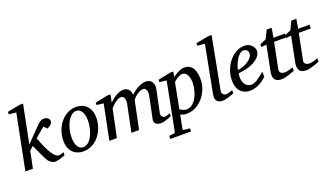

<svg xmlns="http://www.w3.org/2000/svg" viewBox="-79 -1355 3792 2191"><g transform="rotate(-20 1816.5 -259.5)"><path d="M497.1 -22.9Q484.4 -16.6 468 -10.3Q451.7 -3.9 434.6 1Q417.5 5.9 401.1 9Q384.8 12.2 373 12.2Q360.8 12.2 349.1 8.1Q337.4 3.9 326.9 -2.7Q316.4 -9.3 307.6 -17.8Q298.8 -26.4 293 -35.2Q286.1 -45.4 277.6 -61.8Q269 -78.1 259.5 -97.7Q250 -117.2 240.2 -138.4Q230.5 -159.7 221.4 -179.4Q212.4 -199.2 204.8 -216.3Q197.3 -233.4 191.9 -244.1L146 -203.1L105 0H13.2L146 -668L58.1 -676.8V-707L212.9 -736.8H252.9L160.2 -272L321.8 -439Q335.9 -453.6 347.7 -464.1Q359.4 -474.6 370.4 -481.2Q381.3 -487.8 392.6 -491Q403.8 -494.1 417 -494.1Q433.6 -494.1 446 -489.3Q458.5 -484.4 466.6 -476.6Q474.6 -468.8 478.5 -459Q482.4 -449.2 481.9 -439.9Q481.9 -422.9 466.1 -404.5Q450.2 -386.2 415 -374L380.9 -410.2Q367.2 -399.4 351.3 -386.2Q335.4 -373 319.3 -359.4Q303.2 -345.7 288.6 -332.5Q273.9 -319.3 262.2 -309.1Q268.6 -296.4 276.1 -277.3Q283.7 -258.3 292.2 -236.6Q300.8 -214.8 310.8 -192.1Q320.8 -169.4 332 -148.9Q343.3 -127.9 355.7 -108.6Q368.2 -89.4 381.3 -74.5Q394.5 -59.6 408.2 -50.8Q421.9 -42 435.1 -42Q440.4 -42 448.2 -43.2Q456.1 -44.4 464.8 -46.4Q473.6 -48.3 482.2 -51.3Q490.7 -54.2 497.1 -57.1Z M882.8 -304.2Q882.8 -339.8 876 -367.2Q869.1 -394.5 857.4 -413.1Q845.7 -431.6 829.3 -441.4Q813 -451.2 793.9 -451.2Q761.2 -451.2 733.2 -427.5Q705.1 -403.8 684.6 -365.5Q664.1 -327.1 652.3 -279.1Q640.6 -231 640.6 -182.1Q640.6 -145 647.5 -117.2Q654.3 -89.4 666.5 -70.6Q678.7 -51.8 694.8 -42.5Q710.9 -33.2 730 -33.2Q753.4 -33.2 774.2 -45.2Q794.9 -57.1 811.8 -77.4Q828.6 -97.7 841.8 -124.5Q855 -151.4 864.3 -181.4Q873.5 -211.4 878.2 -243.2Q882.8 -274.9 882.8 -304.2ZM983.9 -299.8Q983.9 -259.3 974.9 -220.5Q965.8 -181.6 949 -147Q932.1 -112.3 908.4 -83.3Q884.8 -54.2 855.2 -33Q825.7 -11.7 791 0.2Q756.3 12.2 717.8 12.2Q676.8 12.2 643.6 -1Q610.4 -14.2 587.4 -38.8Q564.5 -63.5 552 -98.4Q539.6 -133.3 539.6 -176.8Q539.6 -217.3 548.3 -256.6Q557.1 -295.9 573.5 -331.1Q589.8 -366.2 613.3 -396.2Q636.7 -426.3 666.3 -448Q695.8 -469.7 730.7 -481.9Q765.6 -494.1 804.7 -494.1Q840.8 -494.1 873.3 -482.9Q905.8 -471.7 930.4 -447.8Q955.1 -423.8 969.5 -387.2Q983.9 -350.6 983.9 -299.8Z M1787.6 -25.9Q1774.9 -20.5 1759 -13.9Q1743.2 -7.3 1726.3 -1.5Q1709.5 4.4 1692.9 8.3Q1676.3 12.2 1661.6 12.2Q1641.1 12.2 1624.8 7.6Q1608.4 2.9 1597.4 -5.9Q1586.4 -14.6 1581.8 -27.8Q1577.1 -41 1580.6 -58.1L1635.7 -325.2Q1640.6 -350.1 1639.2 -368.7Q1637.7 -387.2 1631.6 -399.4Q1625.5 -411.6 1616.5 -417.7Q1607.4 -423.8 1597.7 -423.8Q1574.7 -423.8 1553 -413.6Q1531.2 -403.3 1513.2 -389.4Q1495.1 -375.5 1481.9 -361.1Q1468.8 -346.7 1463.9 -337.9L1393.6 0H1300.8L1367.7 -326.2Q1371.1 -342.3 1370.8 -359.6Q1370.6 -377 1366 -391.1Q1361.3 -405.3 1351.6 -414.6Q1341.8 -423.8 1325.7 -423.8Q1308.1 -423.8 1288.3 -413.6Q1268.6 -403.3 1250.2 -389.2Q1231.9 -375 1217 -360.1Q1202.1 -345.2 1194.8 -335.9L1124.5 0H1032.7L1118.7 -424.8L1035.6 -434.1V-462.9L1185.5 -494.1H1226.6L1207.5 -401.9Q1226.1 -419.4 1247.1 -436.3Q1268.1 -453.1 1290.5 -465.8Q1313 -478.5 1335.9 -486.3Q1358.9 -494.1 1380.9 -494.1Q1405.8 -494.1 1422.1 -484.9Q1438.5 -475.6 1448.5 -461.7Q1458.5 -447.8 1463.1 -431.6Q1467.8 -415.5 1469.7 -401.9Q1487.8 -419.9 1509.8 -436.5Q1531.7 -453.1 1555.7 -466.1Q1579.6 -479 1604.2 -486.6Q1628.9 -494.1 1651.9 -494.1Q1676.8 -494.1 1695.6 -485.1Q1714.4 -476.1 1725.8 -459.5Q1737.3 -442.9 1740.5 -419.4Q1743.7 -396 1737.8 -367.2L1681.6 -97.2Q1679.2 -85 1682.1 -75Q1685.1 -64.9 1691.2 -57.6Q1697.3 -50.3 1706.1 -46.1Q1714.8 -42 1724.6 -42Q1736.8 -42 1752.9 -47.9Q1769 -53.7 1787.6 -60.1Z M2153.3 -305.2Q2153.3 -327.1 2148.7 -349.9Q2144 -372.6 2134.5 -391.1Q2125 -409.7 2110.4 -421.4Q2095.7 -433.1 2075.7 -433.1Q2057.6 -433.1 2039.6 -425Q2021.5 -417 2006.6 -407Q1991.7 -397 1981 -387.5Q1970.2 -377.9 1966.3 -375L1906.7 -64.9Q1911.1 -62.5 1919.2 -57.4Q1927.2 -52.2 1938 -47.4Q1948.7 -42.5 1960.9 -38.8Q1973.1 -35.2 1986.3 -35.2Q2013.7 -35.2 2036.6 -47.4Q2059.6 -59.6 2078.1 -80.3Q2096.7 -101.1 2110.8 -128.4Q2125 -155.8 2134.3 -185.8Q2143.6 -215.8 2148.4 -246.6Q2153.3 -277.3 2153.3 -305.2ZM2252.4 -309.1Q2252.4 -268.1 2242.7 -228.3Q2232.9 -188.5 2214.6 -152.8Q2196.3 -117.2 2170.4 -86.9Q2144.5 -56.6 2112.8 -34.7Q2081.1 -12.7 2043.9 -0.2Q2006.8 12.2 1966.3 12.2Q1943.8 12.2 1925.8 5.9Q1907.7 -0.5 1895.5 -5.9L1863.8 154.8Q1861.8 163.1 1866 168.2Q1870.1 173.3 1883.3 174.8L1946.3 180.2V217.8H1694.3V180.2L1746.6 174.8Q1767.6 173.3 1770.5 154.8L1883.3 -424.8L1799.3 -434.1V-462.9L1950.7 -494.1H1989.7L1977.5 -432.1Q1990.2 -440.4 2006.6 -451.2Q2022.9 -461.9 2041.5 -471.4Q2060.1 -481 2080.3 -487.5Q2100.6 -494.1 2121.6 -494.1Q2159.7 -494.1 2184.8 -477.8Q2210 -461.4 2224.9 -435.1Q2239.7 -408.7 2246.1 -375.5Q2252.4 -342.3 2252.4 -309.1Z M2547.9 -25.9Q2542 -23.4 2525.9 -17.3Q2509.8 -11.2 2489.7 -4.6Q2469.7 2 2448 7.1Q2426.3 12.2 2408.7 12.2Q2385.7 12.2 2369.6 6.8Q2353.5 1.5 2343.3 -8.3Q2333 -18.1 2328.4 -31.5Q2323.7 -44.9 2323.7 -61Q2323.7 -76.2 2326.7 -96.2L2436.5 -668L2347.7 -676.8V-707L2503.9 -736.8H2542.5L2420.9 -99.1Q2418.9 -88.9 2421.9 -78.9Q2424.8 -68.8 2431.2 -61.3Q2437.5 -53.7 2446.8 -48.8Q2456.1 -43.9 2466.8 -43.9Q2474.1 -43.9 2486.1 -46.6Q2498 -49.3 2510.3 -52.7Q2522.5 -56.2 2533 -59.6Q2543.5 -63 2547.9 -64Z M2877.9 -394Q2877.9 -403.8 2874 -413.3Q2870.1 -422.9 2863.3 -430.2Q2856.4 -437.5 2846.2 -442.1Q2835.9 -446.8 2823.7 -446.8Q2807.1 -446.8 2792 -438Q2776.9 -429.2 2762.9 -414.6Q2749 -399.9 2737.1 -380.9Q2725.1 -361.8 2715.6 -340.8Q2706.1 -319.8 2698.7 -298.3Q2691.4 -276.9 2687 -257.8Q2718.8 -260.7 2752.7 -272.5Q2786.6 -284.2 2814.5 -302.5Q2842.3 -320.8 2860.1 -344.2Q2877.9 -367.7 2877.9 -394ZM2966.8 -393.1Q2966.8 -365.7 2954.1 -342.8Q2941.4 -319.8 2919.7 -301.3Q2897.9 -282.7 2869.4 -268.3Q2840.8 -253.9 2809.3 -243.9Q2777.8 -233.9 2745.1 -227.8Q2712.4 -221.7 2682.6 -220.2Q2681.2 -210.4 2679.9 -196.8Q2678.7 -183.1 2678.7 -173.8Q2678.7 -146.5 2685.3 -123.5Q2691.9 -100.6 2704.3 -83.7Q2716.8 -66.9 2734.4 -57.4Q2752 -47.9 2773.9 -47.9Q2807.6 -47.9 2848.1 -72.3Q2888.7 -96.7 2943.8 -145V-82Q2929.7 -68.4 2909.2 -52Q2888.7 -35.6 2862.5 -21.2Q2836.4 -6.8 2805.7 2.7Q2774.9 12.2 2740.7 12.2Q2725.6 12.2 2707.8 9.3Q2689.9 6.3 2672.4 -1.2Q2654.8 -8.8 2638.4 -22Q2622.1 -35.2 2609.6 -55.4Q2597.2 -75.7 2589.6 -103.8Q2582 -131.8 2582 -169.9Q2582 -209.5 2591.6 -248.8Q2601.1 -288.1 2618.4 -324Q2635.7 -359.9 2660.2 -390.9Q2684.6 -421.9 2713.9 -444.6Q2743.2 -467.3 2776.6 -480.2Q2810.1 -493.2 2845.7 -493.2Q2880.4 -493.2 2903.6 -481.7Q2926.8 -470.2 2940.9 -454.1Q2955.1 -438 2960.9 -420.9Q2966.8 -403.8 2966.8 -393.1Z M3186 -418.9 3123 -105Q3120.1 -91.8 3124 -81.3Q3127.9 -70.8 3136.5 -63.7Q3145 -56.6 3156.5 -52.7Q3168 -48.8 3180.7 -48.8Q3194.8 -48.8 3210 -51.5Q3225.1 -54.2 3239 -58.1Q3252.9 -62 3264.9 -66.2Q3276.9 -70.3 3284.7 -73.2V-33.2Q3278.3 -30.3 3260.3 -22.9Q3242.2 -15.6 3218.8 -7.8Q3195.3 0 3169.4 6.1Q3143.6 12.2 3122.1 12.2Q3094.7 12.2 3076.7 5.6Q3058.6 -1 3047.9 -12.5Q3037.1 -23.9 3032.5 -39.8Q3027.8 -55.7 3027.8 -74.2Q3027.8 -84 3028.6 -94.2Q3029.3 -104.5 3031.7 -115.2L3092.8 -418.9L3029.8 -413.1V-445.8L3105 -479L3153.8 -579.1H3214.8L3194.8 -464.8H3333V-418.9Z M3485.8 -418.9 3422.9 -105Q3419.9 -91.8 3423.8 -81.3Q3427.7 -70.8 3436.3 -63.7Q3444.8 -56.6 3456.3 -52.7Q3467.8 -48.8 3480.5 -48.8Q3494.6 -48.8 3509.8 -51.5Q3524.9 -54.2 3538.8 -58.1Q3552.7 -62 3564.7 -66.2Q3576.7 -70.3 3584.5 -73.2V-33.2Q3578.1 -30.3 3560.1 -22.9Q3542 -15.6 3518.6 -7.8Q3495.1 0 3469.2 6.1Q3443.4 12.2 3421.9 12.2Q3394.5 12.2 3376.5 5.6Q3358.4 -1 3347.7 -12.5Q3336.9 -23.9 3332.3 -39.8Q3327.6 -55.7 3327.6 -74.2Q3327.6 -84 3328.4 -94.2Q3329.1 -104.5 3331.5 -115.2L3392.6 -418.9L3329.6 -413.1V-445.8L3404.8 -479L3453.6 -579.1H3514.6L3494.6 -464.8H3632.8V-418.9Z"/></g></svg>

Font: Charis SIL Afr
Style: Italic
Weight: 400
Italic angle: -11°
Foundry: SIL International
Version: Version 5.000